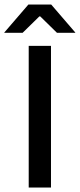

<svg xmlns="http://www.w3.org/2000/svg" viewBox="-58 -846 360 866"><path d="M172 -639V0H71.5V-639ZM-38.5 -699.5 70 -825.5H173L281.5 -699.5V-698H199L123.5 -772H119.5L44 -698H-38.5Z"/></svg>

Font: Anek Devanagari Medium Medium
Style: Regular
Weight: 500
Version: Version 1.003